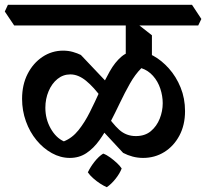

<svg xmlns="http://www.w3.org/2000/svg" viewBox="-59 -644 859 800"><path d="M537 14Q515 14 494 8.5Q473 3 454 -7L337 -133L375 -181Q409 -129 438 -103Q467 -77 507 -77Q545 -77 569.5 -97.5Q594 -118 606.5 -149.5Q619 -181 619 -214Q619 -244 609 -274.5Q599 -305 578.5 -328Q558 -351 530 -360Q504 -334 482.5 -296Q461 -258 441 -216Q421 -174 400 -133.5Q379 -93 355 -59.5Q331 -26 301 -6Q271 14 232 14Q193 14 157 -6Q121 -26 93 -60Q65 -94 49 -138.5Q33 -183 33 -232Q33 -291 56 -336Q79 -381 118 -407Q157 -433 204 -433Q226 -433 245 -427.5Q264 -422 278 -415L405 -281L366 -234Q332 -281 299.5 -307.5Q267 -334 234 -334Q204 -334 180.5 -315Q157 -296 143.5 -264Q130 -232 130 -195Q130 -148 152 -109Q174 -70 207 -55Q242 -69 268 -101.5Q294 -134 315.5 -177Q337 -220 357 -264.5Q377 -309 398.5 -347Q420 -385 447 -408Q474 -431 510 -431Q544 -431 579 -412Q614 -393 644.5 -359Q675 -325 693.5 -279.5Q712 -234 712 -181Q712 -123 688.5 -79Q665 -35 625.5 -10.5Q586 14 537 14ZM0 -538 -39 -596 -26 -624H741L780 -565L767 -538ZM574 -382 465 -394V-571L500 -555L574 -497ZM386 136Q374 131 358.5 121Q343 111 329 98.5Q315 86 307 74Q318 51 335.5 29Q353 7 371 -4Q385 1 400 12Q415 23 428 35Q441 47 448 58Q440 79 422.5 101Q405 123 386 136Z"/></svg>

Font: Eczar Medium
Style: Regular
Weight: 500
Designer: Vaibhav Singh
Foundry: Rosetta Type Foundry
Version: Version 2.000